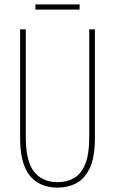

<svg xmlns="http://www.w3.org/2000/svg" viewBox="-20 -848 526 878"><path d="M414 -217Q414 -130 391 -80.5Q368 -31 329.5 -10.5Q291 10 243 10Q161 10 116.5 -44.5Q72 -99 72 -217V-714H98V-221Q98 -109 136.5 -62Q175 -15 243 -15Q286 -15 318.5 -33.5Q351 -52 369.5 -97Q388 -142 388 -221V-714H414ZM344 -828V-804H142V-828Z"/></svg>

Font: Noto Sans Hebrew ExtraCondensed Thin
Style: Regular
Weight: 100
Width: 2
Designer: Monotype Design Team
Foundry: Monotype Imaging Inc.
Version: Version 2.004; ttfautohint (v1.8.4.7-5d5b)